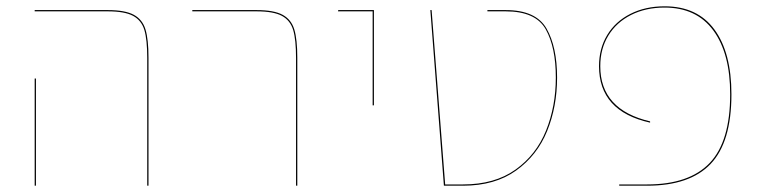

<svg xmlns="http://www.w3.org/2000/svg" viewBox="-20 -589 2414 609"><path d="M447 -405Q447 -463 438 -493.5Q429 -524 402.5 -538.5Q376 -553 322 -553H90V-557H322Q377 -557 404.5 -542Q432 -527 441.5 -495.5Q451 -464 451 -406V0H447ZM90 -340H94V0H90Z M919 -405Q919 -463 910 -493.5Q901 -524 874.5 -538.5Q848 -553 794 -553H590V-557H794Q849 -557 876.5 -542Q904 -527 913.5 -495.5Q923 -464 923 -406V0H919Z M1162 -553H1052L1053 -557H1166V-255H1162Z M1345 -557H1349L1392 -4H1449Q1549 -4 1615 -51Q1681 -98 1712 -175Q1743 -252 1743 -343Q1743 -439 1711 -496Q1679 -553 1584 -553H1526V-557H1584Q1680 -557 1713.5 -498.5Q1747 -440 1747 -343Q1747 -251 1715.5 -173.5Q1684 -96 1617 -48Q1550 0 1449 0H1388Z M1944 -4H2033Q2166 -4 2231 -72Q2296 -140 2296 -290Q2296 -420 2242.5 -492.5Q2189 -565 2088 -565Q2028 -565 1981.5 -541.5Q1935 -518 1909.5 -476Q1884 -434 1884 -379Q1884 -241 2042 -204V-200Q1880 -236 1880 -379Q1880 -435 1906 -478Q1932 -521 1979.5 -545Q2027 -569 2088 -569Q2192 -569 2246 -495.5Q2300 -422 2300 -290Q2300 -138 2234 -69Q2168 0 2033 0H1944Z"/></svg>

Font: FiraGO Four
Style: Regular
Weight: 100
Designer: bBox Type
Foundry: bBox Type GmbH
Version: Version 1.001